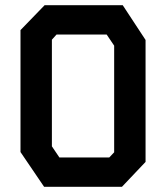

<svg xmlns="http://www.w3.org/2000/svg" viewBox="-20 -720 640 740"><path d="M152 -700H453L541 -566V-96L450 0H150L59 -134V-604ZM180 -156 209 -113H401L420 -133V-544L391 -587H198L180 -567Z"/></svg>

Font: Kode Mono
Style: Bold
Weight: 700
Monospace: yes
Designer: Isa Ozler
Foundry: Kadena LLC
Version: Version 1.206;gftools[0.9.28]